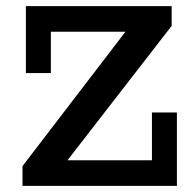

<svg xmlns="http://www.w3.org/2000/svg" viewBox="-20 -603 632 623"><path d="M53 0V-64L387 -500H145V-366H64V-583H537V-519L199 -83H473V-238H554V0Z"/></svg>

Font: Rokkitt SemiBold
Style: Regular
Weight: 600
Designer: Vernon Adams
Foundry: Vernon Adams
Version: Version 3.103